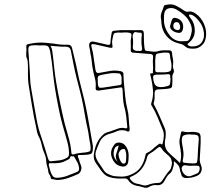

<svg xmlns="http://www.w3.org/2000/svg" viewBox="-20 -860 1040 893"><path d="M728 -778Q727 -792 732.5 -805Q738 -818 742 -831Q744 -836 748 -836.5Q752 -837 756 -838Q779 -843 797.5 -834Q816 -825 833 -813Q846 -803 857 -806Q865 -808 872.5 -805.5Q880 -803 887 -799Q916 -780 930 -746Q944 -712 936 -679Q932 -661 918 -648.5Q904 -636 887 -634Q874 -633 862 -634.5Q850 -636 839 -646Q833 -652 824.5 -654.5Q816 -657 808 -659Q776 -667 755 -692Q734 -717 731 -750Q731 -757 730 -764Q729 -771 728 -778ZM827 -668Q837 -669 847 -669Q857 -669 862 -680Q869 -696 871.5 -712Q874 -728 868 -744Q858 -770 840.5 -786.5Q823 -803 800 -816Q783 -826 764 -821Q745 -816 743 -790Q742 -772 743 -754Q748 -721 770.5 -694Q793 -667 827 -668ZM859 -792Q859 -785 862 -781.5Q865 -778 868 -773Q886 -751 886 -716.5Q886 -682 856 -659Q848 -654 857 -648Q862 -644 871 -644Q907 -643 920.5 -666.5Q934 -690 926 -721Q922 -738 912.5 -752.5Q903 -767 890 -779Q883 -785 876 -789Q869 -793 859 -792ZM832 -736Q831 -706 811 -707Q792 -709 780 -719.5Q768 -730 772 -743Q777 -763 781 -770.5Q785 -778 795 -777Q812 -774 822 -763.5Q832 -753 832 -736ZM818 -736Q817 -744 813.5 -750.5Q810 -757 801 -757Q786 -757 786 -738Q787 -722 806 -720Q814 -720 816 -725Q818 -730 818 -736ZM817 -102Q824 -124 822 -145Q820 -166 816 -185Q813 -201 816 -215Q819 -229 822 -243Q824 -250 829 -249Q846 -244 863.5 -246Q881 -248 898 -244Q912 -242 913 -225Q914 -198 912 -171Q910 -144 909 -117Q909 -106 914 -94Q922 -76 915.5 -61Q909 -46 891 -40Q867 -31 842 -32Q828 -34 824 -45Q823 -51 820.5 -57Q818 -63 817 -69Q816 -83 808 -92.5Q800 -102 789 -110Q788 -105 788.5 -100.5Q789 -96 788 -91Q785 -81 782 -71Q779 -61 770 -53Q762 -47 756 -38Q750 -29 745 -19Q733 4 709 1Q689 -1 674 9Q661 17 646 11Q639 9 631.5 7Q624 5 616 4Q590 -1 577 -21Q572 -30 560 -30Q542 -29 524.5 -30Q507 -31 490 -36Q474 -41 464 -51Q454 -61 446 -73Q436 -87 425.5 -102.5Q415 -118 416 -138Q419 -167 429.5 -191.5Q440 -216 461 -235Q468 -241 476.5 -244Q485 -247 493 -249Q511 -256 529 -262Q547 -268 566 -263Q572 -262 572 -270Q570 -295 567 -319.5Q564 -344 557 -368Q553 -386 552 -405.5Q551 -425 550 -444Q549 -452 546 -453Q543 -454 538 -453Q514 -449 489.5 -446Q465 -443 441 -439Q433 -438 428.5 -440.5Q424 -443 425 -453Q427 -476 421 -498Q415 -520 411 -542Q408 -559 406.5 -576Q405 -593 401 -609Q400 -618 398.5 -626.5Q397 -635 395 -644Q392 -671 418 -666Q434 -662 449 -659Q464 -656 479 -652Q494 -648 494 -664Q494 -675 496 -685Q498 -695 499 -705Q500 -716 510 -717Q542 -721 573.5 -720Q605 -719 636 -720Q649 -720 649 -704Q649 -688 649.5 -671Q650 -654 652 -637Q653 -631 654.5 -627.5Q656 -624 663 -623Q677 -622 691 -620Q705 -618 719 -623Q730 -626 742 -626Q754 -626 766 -626Q779 -626 780 -615Q781 -601 784 -587.5Q787 -574 785 -560Q783 -547 788 -535Q791 -526 785 -517Q781 -510 781.5 -502Q782 -494 782 -486Q782 -458 778 -453Q774 -448 748 -446Q740 -446 731 -445Q722 -444 714 -444Q701 -444 699 -429Q699 -417 699 -405Q699 -393 695 -381Q694 -377 696 -374Q698 -371 699 -368Q712 -344 722.5 -319Q733 -294 744 -269Q751 -254 751 -238.5Q751 -223 748 -208Q742 -174 763 -152Q776 -139 790 -127Q804 -115 817 -102ZM599 -668Q599 -661 599 -655Q599 -649 598 -644Q597 -632 602.5 -628Q608 -624 617 -623Q619 -623 621.5 -623.5Q624 -624 626 -623Q645 -620 640 -641Q636 -665 639 -692Q640 -698 639 -703.5Q638 -709 630 -708Q622 -708 612.5 -710.5Q603 -713 598 -699Q596 -691 597.5 -683Q599 -675 599 -668ZM551 -709V-708Q544 -708 537 -708.5Q530 -709 523 -708Q519 -708 514.5 -706.5Q510 -705 508 -700Q506 -689 503 -678Q500 -667 502 -655Q505 -642 502 -639Q499 -636 487 -639Q471 -643 454 -646.5Q437 -650 420 -654Q410 -656 406.5 -653.5Q403 -651 406 -640Q407 -634 409 -628Q411 -622 412 -616Q415 -596 418 -575.5Q421 -555 424 -535Q427 -517 442 -521Q467 -526 491.5 -530Q516 -534 541 -529Q554 -526 554 -517Q554 -504 555 -492Q556 -480 557 -467Q560 -439 562.5 -410.5Q565 -382 572 -354Q578 -331 579 -307Q580 -283 583 -260Q584 -254 580.5 -250Q577 -246 569 -250Q565 -253 561.5 -253Q558 -253 554 -254Q537 -256 522 -249Q507 -242 491 -238Q459 -230 444 -201Q434 -179 426.5 -157Q419 -135 435 -109Q441 -100 447.5 -91Q454 -82 460 -72Q468 -58 481 -51.5Q494 -45 509 -41Q515 -40 521 -40Q527 -40 534 -39Q565 -36 591 -49Q618 -60 633.5 -81.5Q649 -103 655 -132Q657 -137 657.5 -142Q658 -147 664 -149Q678 -155 688.5 -165Q699 -175 711 -184Q716 -187 720 -190.5Q724 -194 731 -189Q734 -186 736 -191Q741 -209 742 -227Q743 -245 735 -261Q724 -288 713 -314.5Q702 -341 687 -366Q681 -373 684 -381Q694 -411 691.5 -441Q689 -471 682 -501Q681 -506 678.5 -513Q676 -520 689 -519Q691 -518 691 -521Q691 -524 691 -525Q693 -542 691.5 -559Q690 -576 692 -593Q694 -609 677 -609Q658 -610 639 -612Q620 -614 600 -615Q587 -615 588 -628Q589 -642 588 -656.5Q587 -671 590 -685Q593 -699 589.5 -703.5Q586 -708 572 -709ZM412 -173Q412 -152 406 -146.5Q400 -141 378 -140Q371 -139 363.5 -139Q356 -139 348 -139Q339 -139 343 -129Q347 -120 349.5 -110.5Q352 -101 356 -92Q361 -82 357 -68.5Q353 -55 342 -50Q320 -40 297 -32Q274 -24 249 -23Q242 -23 236 -24.5Q230 -26 223 -27Q216 -27 216 -34Q215 -41 210.5 -47Q206 -53 205 -59Q204 -72 200 -84Q196 -96 195 -109Q195 -127 187 -145Q178 -165 173.5 -187.5Q169 -210 158 -229Q154 -238 152 -248Q150 -258 148 -268Q137 -317 129 -367Q121 -417 113 -466Q110 -487 110 -508Q110 -529 110 -550Q109 -561 109 -571Q109 -581 104 -591Q102 -596 102 -601.5Q102 -607 102 -612Q102 -617 102.5 -620.5Q103 -624 103 -628Q101 -648 104 -651.5Q107 -655 127 -658Q160 -664 193 -661Q226 -658 259 -653Q268 -652 277.5 -652Q287 -652 297 -652Q311 -652 315 -637Q324 -602 332 -566.5Q340 -531 347 -496Q355 -462 364 -428Q373 -394 380 -359Q389 -315 396.5 -270Q404 -225 412 -181ZM162 -649Q155 -649 148 -649.5Q141 -650 134 -649Q120 -649 115.5 -644Q111 -639 112 -624Q114 -592 116.5 -559.5Q119 -527 120 -495Q121 -470 125.5 -445.5Q130 -421 134 -396Q142 -352 149.5 -308.5Q157 -265 172 -223Q180 -198 188 -173.5Q196 -149 203 -124Q205 -118 208 -113.5Q211 -109 218 -110Q236 -112 254.5 -114Q273 -116 289 -125Q301 -130 301 -145Q301 -172 293 -201Q281 -242 270 -282.5Q259 -323 251 -365Q243 -405 236.5 -445Q230 -485 226 -525Q224 -548 221 -571Q218 -594 214 -616Q210 -639 203.5 -644.5Q197 -650 175 -649ZM215 -647Q222 -634 223 -624Q228 -587 231.5 -551Q235 -515 241 -479Q257 -385 280 -289Q289 -255 299 -220.5Q309 -186 312 -150Q312 -143 316.5 -142Q321 -141 326 -143Q336 -146 346 -147.5Q356 -149 366 -150Q395 -152 399.5 -158.5Q404 -165 399 -195Q395 -212 393 -229Q391 -246 387 -263Q381 -289 376.5 -316Q372 -343 367 -369Q361 -401 353 -432Q345 -463 337 -494Q329 -526 322.5 -558Q316 -590 310 -622Q308 -634 301.5 -638.5Q295 -643 286 -643Q268 -642 251 -644Q234 -646 215 -647ZM710 -524Q724 -524 737.5 -523.5Q751 -523 764 -526Q777 -529 777 -543Q779 -560 775 -575Q771 -590 770 -606Q769 -615 760 -615Q753 -615 746 -615.5Q739 -616 732 -614Q710 -612 706.5 -607.5Q703 -603 702 -580V-535Q702 -524 710 -524ZM511 -520H502Q493 -519 483.5 -517.5Q474 -516 464 -514Q440 -510 436.5 -504.5Q433 -499 435 -473V-470Q437 -457 440 -454Q443 -451 456 -452Q476 -455 496 -458Q516 -461 536 -464Q546 -466 546 -474Q545 -484 545.5 -494.5Q546 -505 541 -513Q538 -519 528.5 -519Q519 -519 511 -520ZM720 -513Q715 -513 710.5 -513Q706 -513 701 -512Q692 -511 692 -501Q694 -471 705 -461.5Q716 -452 744 -456Q765 -460 768.5 -464.5Q772 -469 773 -491Q774 -494 772.5 -497.5Q771 -501 772 -505Q772 -516 761 -515Q751 -514 740.5 -513.5Q730 -513 720 -513ZM863 -235Q836 -235 829.5 -226Q823 -217 827 -191Q831 -172 833 -153.5Q835 -135 830 -116Q828 -103 838 -103Q847 -102 856 -101Q865 -100 874 -100Q891 -99 894.5 -103Q898 -107 899 -125Q900 -145 901 -165Q902 -185 904 -204Q906 -222 901 -228Q896 -234 878 -234Q874 -234 870.5 -234Q867 -234 863 -235ZM578 -127V-125Q578 -114 575.5 -103Q573 -92 562 -87Q553 -83 537.5 -88Q522 -93 514 -103Q481 -145 510 -185Q518 -198 534.5 -197Q551 -196 561 -185Q581 -162 578 -127ZM527 -108Q514 -127 521 -145.5Q528 -164 532 -183Q519 -180 514.5 -172Q510 -164 509 -154Q505 -127 527 -108ZM780 -100Q779 -110 776.5 -118.5Q774 -127 766 -134Q758 -142 748 -150Q738 -158 732 -169Q724 -182 712 -171Q694 -155 676 -145Q667 -140 664 -128Q656 -96 637.5 -73Q619 -50 589 -38Q579 -34 587 -25Q592 -18 599 -13Q606 -8 615 -6Q628 -4 641.5 0.5Q655 5 668 0Q691 -9 714 -9Q728 -9 735 -21Q743 -33 751 -45Q759 -57 769 -68Q775 -74 776.5 -83Q778 -92 780 -100ZM567 -133Q567 -138 567 -143Q567 -148 565 -153Q564 -158 562.5 -162.5Q561 -167 555 -167Q543 -167 537 -157Q530 -147 531.5 -137.5Q533 -128 537 -118Q540 -111 545 -104.5Q550 -98 557 -99Q565 -101 565.5 -109Q566 -117 567 -124ZM314 -133Q309 -136 307 -129Q305 -122 299 -119Q293 -116 287 -113Q271 -104 253.5 -102Q236 -100 218 -101Q214 -101 210 -100.5Q206 -100 207 -92Q209 -84 211 -75.5Q213 -67 216 -59Q220 -48 226 -40.5Q232 -33 246 -33Q270 -34 292 -42Q314 -50 335 -59Q348 -63 348 -75Q347 -91 340 -104.5Q333 -118 325 -131Q324 -134 321 -133Q318 -132 314 -133ZM861 -40Q867 -41 876.5 -45Q886 -49 896 -53Q903 -56 905.5 -62Q908 -68 909 -75Q909 -80 907.5 -84.5Q906 -89 897 -89Q884 -90 871 -89Q858 -88 845 -91Q832 -94 826 -82Q822 -71 832.5 -55.5Q843 -40 861 -40Z"/></svg>

Font: Rock 3D
Style: Regular
Weight: 400
Version: Version 1.000